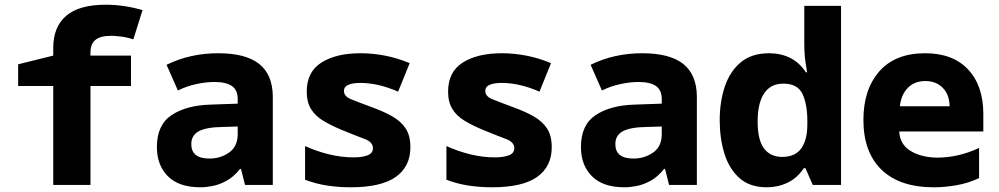

<svg xmlns="http://www.w3.org/2000/svg" viewBox="-20 -785 4240 815"><path d="M206 0V-420H57V-512L206 -549V-581Q206 -671 261 -718Q316 -765 429 -765Q466 -765 505 -759.5Q544 -754 585 -742L546 -618Q518 -627 492.5 -630Q467 -633 452 -633Q406 -633 385 -615.5Q364 -598 364 -563V-549H536V-420H364V0Z M831 10Q739 10 692.5 -37Q646 -84 646 -161Q646 -255 708.5 -296.5Q771 -338 874 -341L989 -345V-365Q989 -402 965 -419.5Q941 -437 890 -437Q856 -437 815 -428.5Q774 -420 735 -401L687 -510Q787 -559 906 -559Q1024 -559 1081 -513Q1138 -467 1138 -373V0H1020L1003 -68H999Q972 -34 941.5 -17.5Q911 -1 882.5 4.5Q854 10 831 10ZM869 -112Q916 -112 952.5 -137.5Q989 -163 989 -216V-248L923 -246Q856 -245 824 -228Q792 -211 792 -173Q792 -112 869 -112Z M1468 10Q1419 10 1371 3Q1323 -4 1275 -22V-165Q1323 -143 1376 -130Q1429 -117 1481 -117Q1516 -117 1539.5 -125.5Q1563 -134 1563 -156Q1563 -182 1528 -195Q1493 -208 1432 -233Q1386 -252 1352 -272.5Q1318 -293 1300 -322.5Q1282 -352 1282 -396Q1282 -480 1344.5 -519.5Q1407 -559 1510 -559Q1561 -559 1613.5 -549Q1666 -539 1719 -517L1670 -396Q1626 -415 1586.5 -424Q1547 -433 1509 -433Q1477 -433 1458.5 -425Q1440 -417 1440 -399Q1440 -376 1469.5 -364Q1499 -352 1561 -329Q1608 -312 1644.5 -291.5Q1681 -271 1701.5 -240.5Q1722 -210 1722 -160Q1722 -78 1660 -34Q1598 10 1468 10Z M2068 10Q2019 10 1971 3Q1923 -4 1875 -22V-165Q1923 -143 1976 -130Q2029 -117 2081 -117Q2116 -117 2139.5 -125.5Q2163 -134 2163 -156Q2163 -182 2128 -195Q2093 -208 2032 -233Q1986 -252 1952 -272.5Q1918 -293 1900 -322.5Q1882 -352 1882 -396Q1882 -480 1944.5 -519.5Q2007 -559 2110 -559Q2161 -559 2213.5 -549Q2266 -539 2319 -517L2270 -396Q2226 -415 2186.5 -424Q2147 -433 2109 -433Q2077 -433 2058.5 -425Q2040 -417 2040 -399Q2040 -376 2069.5 -364Q2099 -352 2161 -329Q2208 -312 2244.5 -291.5Q2281 -271 2301.5 -240.5Q2322 -210 2322 -160Q2322 -78 2260 -34Q2198 10 2068 10Z M2631 10Q2539 10 2492.5 -37Q2446 -84 2446 -161Q2446 -255 2508.5 -296.5Q2571 -338 2674 -341L2789 -345V-365Q2789 -402 2765 -419.5Q2741 -437 2690 -437Q2656 -437 2615 -428.5Q2574 -420 2535 -401L2487 -510Q2587 -559 2706 -559Q2824 -559 2881 -513Q2938 -467 2938 -373V0H2820L2803 -68H2799Q2772 -34 2741.5 -17.5Q2711 -1 2682.5 4.5Q2654 10 2631 10ZM2669 -112Q2716 -112 2752.5 -137.5Q2789 -163 2789 -216V-248L2723 -246Q2656 -245 2624 -228Q2592 -211 2592 -173Q2592 -112 2669 -112Z M3235 10Q3163 10 3119 -29Q3075 -68 3055 -133Q3035 -198 3035 -274Q3035 -354 3057 -418.5Q3079 -483 3125 -521Q3171 -559 3245 -559Q3294 -559 3333.5 -539.5Q3373 -520 3401 -478H3406Q3399 -517 3396.5 -543.5Q3394 -570 3394 -601V-760H3550V0H3430L3399 -71H3392Q3364 -29 3323 -9.5Q3282 10 3235 10ZM3300 -119Q3356 -119 3381.5 -155.5Q3407 -192 3407 -257V-272Q3407 -342 3386.5 -386Q3366 -430 3305 -430Q3251 -430 3223.5 -388.5Q3196 -347 3196 -269Q3196 -191 3223 -155Q3250 -119 3300 -119Z M3944 10Q3799 10 3722 -64.5Q3645 -139 3645 -276Q3645 -405 3712.5 -482Q3780 -559 3907 -559Q4025 -559 4089.5 -490Q4154 -421 4154 -301V-227H3797Q3800 -171 3846.5 -143.5Q3893 -116 3960 -116Q4002 -116 4046.5 -126Q4091 -136 4136 -157V-29Q4089 -7 4039 1.5Q3989 10 3944 10ZM4011 -334Q4010 -384 3981.5 -412.5Q3953 -441 3908 -441Q3862 -441 3833.5 -412Q3805 -383 3800 -334Z"/></svg>

Font: Noto Sans Mono ExtraBold
Style: Regular
Weight: 800
Designer: Monotype Design Team
Foundry: Monotype Imaging Inc.
Version: Version 2.014